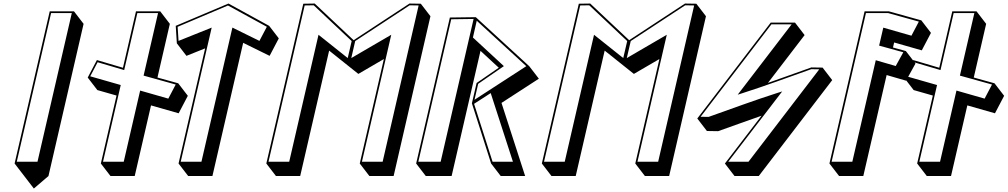

<svg xmlns="http://www.w3.org/2000/svg" viewBox="-20 -924 5694 1085"><path d="M62.5 0 116.9 70.7 171.3 141.4 253.9 70.7 452.4 -789.3 398 -860H261ZM74.8 -10 268.7 -850H385.7L191.8 -10Z M833.4 -328.4 989.6 -283.8 1041.4 -382.6 987.1 -453.3 869.8 -485.9 939.8 -789.3 885.4 -860H748.4L674.8 -541.1L527.6 -584.6L475.7 -485.7L530.1 -415L638.5 -384.1L549.9 0L604.3 70.7H741.3ZM772 -412.2 679.2 -10H562.2L662.3 -443.5L489.8 -492.8L531.6 -572.3L681.8 -528L756.1 -850H873.1L791.5 -496.7L972.9 -446.3L931.1 -366.7Z M1180.4 70.7 1354.2 -682 1503.6 -608.4 1555.5 -707.2 1501.1 -777.9 1271 -904 973.1 -778 979.3 -679.1 1033.7 -608.4 1139.2 -650.7 989 0 1043.4 70.7ZM1118.3 -10H1001.3L1176.3 -768.1L988.9 -692.9L983.9 -772.5L1268.3 -892.9L1487.9 -772.6L1446 -692.9L1293.3 -768.1Z M2204.4 70.7 2412.4 -832.3 2358 -903 2294 -904 1978.4 -696.9 1758.4 -904 1693.9 -903 1485 0 1539.4 70.7H1676.4L1840 -638L2005 -506.4L2005.1 -506.6L2005.2 -506.4L2149.3 -590.4L2013 0L2067.4 70.7ZM1967.3 -692 1945 -595.9 1779.9 -727.5 1614.3 -10H1497.3L1701.7 -893.2L1752.8 -894ZM1987.3 -692 2295 -894 2345.7 -893.2 2142.3 -10H2025.3L2191 -727.5L1965.1 -595.9Z M2947.6 70.7 2814 -342.3 2813.9 -342.4 3025.1 -479.3 2970.7 -550 2668.7 -827 2522.2 -825 2331.7 0 2386.1 70.7H2532.1L2695.4 -636.7L2695.7 -636.3L2798.6 -541.3L2673.3 -455L2646.7 -340L2755.2 0L2809.6 70.7ZM2878.6 -10H2763.5L2659 -337.3L2753 -398ZM2674.1 -806.8 2954.2 -550 2661.4 -360.2 2682.2 -450.3 2827.4 -550.3 2652.5 -712ZM2656.3 -816.9 2470.1 -10H2344L2529.9 -815.1Z M3761.4 70.7 3969.4 -832.3 3915 -903 3851 -904 3535.4 -696.9 3315.4 -904 3250.9 -903 3042 0 3096.4 70.7H3233.4L3397 -638L3562 -506.4L3562.1 -506.6L3562.2 -506.4L3706.3 -590.4L3570 0L3624.4 70.7ZM3524.3 -692 3502 -595.9 3336.9 -727.5 3171.3 -10H3054.3L3258.7 -893.2L3309.8 -894ZM3544.3 -692 3852 -894 3902.7 -893.2 3699.3 -10H3582.3L3748 -727.5L3522.1 -595.9Z M4335.5 -796.4 3920.4 -254.4 3974.8 -183.7 4038.2 -182.7C4120 -211.6 4201.6 -241.5 4283.4 -270L4076.4 0L4130.8 70.7H4267.8L4682.9 -471.3L4628.5 -542L4565 -543C4483.2 -514.1 4401.7 -484.2 4319.8 -455.6L4526.9 -725.7L4472.5 -796.4ZM4339.2 -786.4H4453.5L4148.7 -388.9L4174.7 -397.2C4305.4 -438.8 4436.9 -487.8 4564.5 -533L4609.7 -532.3L4209.7 -10H4095.4L4400.2 -407.4L4374.2 -399.2C4243.4 -357.6 4112 -308.5 3984.4 -263.4L3939.2 -264.1Z M5026.3 -655.6 5032.9 -684 5189 -639.4 5240.9 -738.2 5186.5 -808.9 5002.8 -860H4865.8L4667.2 0L4721.6 70.7H4858.6L4990.4 -499.9L5100 -468.1L5153.4 -564.9L5099 -635.6ZM4971.5 -767.8 4948 -666.2 5084.6 -628.6 5041.8 -550.9 4929 -583.7 4796.5 -10H4679.5L4873.5 -850H4999.2L5172.4 -801.9L5130.6 -722.3Z M5446.4 -328.4 5602.6 -283.8 5654.4 -382.6 5600.1 -453.3 5482.8 -485.9 5552.8 -789.3 5498.4 -860H5361.4L5287.8 -541.1L5140.6 -584.6L5088.7 -485.7L5143.1 -415L5251.5 -384.1L5162.9 0L5217.3 70.7H5354.3ZM5385 -412.2 5292.2 -10H5175.2L5275.3 -443.5L5102.8 -492.8L5144.6 -572.3L5294.8 -528L5369.1 -850H5486.1L5404.5 -496.7L5585.9 -446.3L5544.1 -366.7Z"/></svg>

Font: Stormning
Style: AsgardObl
Weight: 400
Designer: Robert Jablonski, Mew Too
Foundry: Cannot Into Space Fonts
Version: Version 0.90